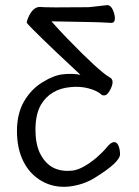

<svg xmlns="http://www.w3.org/2000/svg" viewBox="-20 -723 540 747"><path d="M180 -640Q211 -605 241 -574Q367 -444 407 -422Q418 -416 418 -404Q418 -390 407.5 -371.5Q397 -353 388 -352Q378 -351 376 -354Q357 -371 323.5 -379.5Q290 -388 254 -384Q176 -377 139 -315Q118 -278 118 -219Q118 -158 138.5 -121Q159 -84 189.5 -69.5Q220 -55 260 -59Q300 -63 356 -110Q382 -133 396 -150.5Q410 -168 422 -170Q435 -171 441 -156Q447 -141 447 -123Q447 -92 350 -32Q304 -3 246 3Q189 8 142.5 -18.5Q96 -45 71 -95Q46 -145 46 -213Q46 -281 73.5 -328.5Q101 -376 146 -403.5Q191 -431 226 -434Q262 -438 293 -432L198 -521Q84 -630 84 -635Q84 -641 90 -655Q107 -694 133 -696Q165 -693 325 -695Q328 -695 335 -696Q366 -699 397 -703Q411 -703 419 -684.5Q427 -666 427 -652Q427 -634 413 -634Q357 -637 342 -637Z"/></svg>

Font: Moon Stars Kai T HW
Style: Regular
Weight: 400
Designer: GuiWonder
Version: Version 1.101